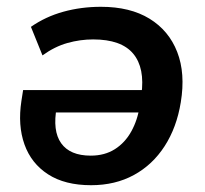

<svg xmlns="http://www.w3.org/2000/svg" viewBox="-20 -535 602 565"><path d="M248 10Q171 10 121.5 -22Q72 -54 52 -110Q32 -166 43 -238L48 -270H416L406 -204H127L147 -220Q134 -150 160 -113.5Q186 -77 247 -77Q288 -77 318 -96Q348 -115 366.5 -148.5Q385 -182 391 -223L396 -256Q407 -335 372 -377Q337 -419 254 -419Q216 -419 178.5 -408.5Q141 -398 105 -372L71 -456Q114 -486 166.5 -500.5Q219 -515 277 -515Q363 -515 420 -480Q477 -445 501.5 -382Q526 -319 512 -234Q500 -160 464.5 -105Q429 -50 374 -20Q319 10 248 10Z"/></svg>

Font: Mulish ExtraLight
Style: Italic
Weight: 200
Italic angle: -9°
Designer: Vernon Adams
Foundry: Vernon Adams
Version: Version 3.603